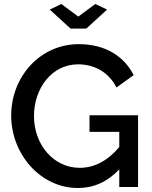

<svg xmlns="http://www.w3.org/2000/svg" viewBox="-20 -936 759 961"><path d="M412 -793 516 -888 457 -916 372 -853 287 -916 229 -888 333 -793ZM428 -359V-276H577V-200C518 -130 451 -96 379 -96C248 -96 150 -212 150 -355C150 -491 237 -614 371 -614C452 -614 524 -575 563 -498L649 -560C602 -653 509 -715 374 -715C180 -715 36 -551 36 -358C36 -165 182 5 370 5C448 5 517 -25 577 -88V0H671V-359Z"/></svg>

Font: FIGSv2-sans-serif SemiBold
Style: Regular
Weight: 600
Designer: Matt McInerney, Pablo Impallari, Rodrigo Fuenzalida,Mirko Velimirovic
Foundry: Matt McInerney, Pablo Impallari, Rodrigo Fuenzalida
Version: Version 4.021;hotconv 1.0.109;makeotfexe 2.5.65596